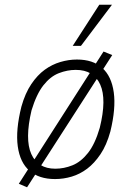

<svg xmlns="http://www.w3.org/2000/svg" viewBox="-20 -753 558 816"><path d="M214 8Q146 8 105.5 -27Q65 -62 55.5 -131Q46 -200 71 -300Q87 -357 113 -395.5Q139 -434 170 -456.5Q201 -479 236.5 -489.5Q272 -500 307 -500Q375 -500 414.5 -464.5Q454 -429 463.5 -360.5Q473 -292 449 -194Q433 -136 407 -97.5Q381 -59 350.5 -36Q320 -13 285 -2.5Q250 8 214 8ZM215 -36Q252 -36 288 -50.5Q324 -65 354 -103Q384 -141 404 -210Q434 -331 406 -393.5Q378 -456 302 -456Q266 -456 230 -442Q194 -428 164.5 -390.5Q135 -353 114 -284Q85 -161 113 -98.5Q141 -36 215 -36ZM95 43 60 28 420 -534 457 -519ZM289 -558 402 -733H456L324 -558Z"/></svg>

Font: Nunito Sans 7pt Condensed ExtraLight
Style: Italic
Weight: 250
Width: 3
Italic angle: -9°
Designer: Vernon Adams
Foundry: Vernon Adams
Version: Version 3.101;gftools[0.9.27]